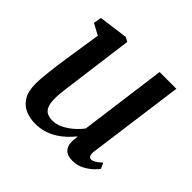

<svg xmlns="http://www.w3.org/2000/svg" viewBox="-146 -720 883 883"><g transform="rotate(45 296.0 -278.5)"><path d="M188 10Q154 10 125 -2Q96 -14 77.8 -42.2Q59.5 -70.5 59 -120Q59 -137.5 60.5 -158.2Q62 -179 64.8 -202Q67.5 -225 70.5 -248.8Q73.5 -272.5 77 -294.5L105.5 -480L51 -509.5L58 -548L200 -567L221.5 -556L186.5 -290.5Q184 -269 181 -248.2Q178 -227.5 175.5 -208Q173 -188.5 171.2 -170.5Q169.5 -152.5 169.5 -137Q169.5 -105 177.2 -87.5Q185 -70 199.2 -63Q213.5 -56 233.5 -56Q258.5 -56 283.5 -68.2Q308.5 -80.5 330.5 -99.5Q352.5 -118.5 368 -139.5L424.5 -563H533.5L470 -92Q467.5 -73 472.2 -64.2Q477 -55.5 486 -55.5Q495.5 -55.5 506.5 -62Q517.5 -68.5 536 -85L548.5 -57.5Q544.5 -50 528 -34Q511.5 -18 486 -4.2Q460.5 9.5 429 9.5Q396.5 9.5 380.5 -7Q364.5 -23.5 365.5 -51Q365 -53 365.2 -56.8Q365.5 -60.5 366 -65.5Q366.5 -70.5 367 -75.5Q367.5 -80.5 368 -85L366.5 -86Q352 -68.5 334 -51.2Q316 -34 293.8 -20.2Q271.5 -6.5 245.2 1.8Q219 10 188 10Z"/></g></svg>

Font: Merriweather Light 18pt Medium
Style: Italic
Weight: 500
Italic angle: -7.8°
Version: Version 2.101